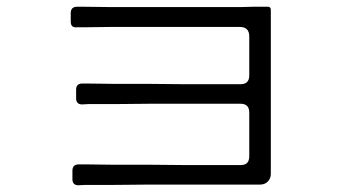

<svg xmlns="http://www.w3.org/2000/svg" viewBox="-20 -655 1040 570"><path d="M195 -123V-148Q195 -167 214 -167H232L313 -166H417L525 -165H695Q720 -165 720 -191V-321Q720 -347 694 -347H425L322 -346H242L224 -345Q206 -345 206 -363V-389Q206 -407 224 -407H242L321 -406H422L527 -405H694Q720 -405 720 -431V-547Q720 -575 692 -575H309L227 -574H208Q190 -572 190 -591V-616Q190 -635 209 -635H227L308 -634H694L733 -635H775Q784 -635 784 -626V-139Q784 -125 775 -116Q766 -107 752 -107H420L314 -106H232L213 -105Q195 -105 195 -123Z"/></svg>

Font: Higure Gothic
Style: Regular
Weight: 400
Designer: Yoshimichi Ohira
Foundry: Positype
Version: Version 1.000